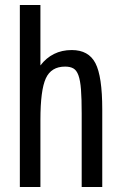

<svg xmlns="http://www.w3.org/2000/svg" viewBox="-20 -750 490 770"><path d="M59.6 0H142.1V-269.1Q142.1 -388.4 163.7 -435.6Q185.3 -482.9 241.1 -482.9Q261.6 -482.9 274.4 -475.5Q287.3 -468.1 294.6 -447.8Q302 -427.4 304.8 -390.9Q307.6 -354.3 307.6 -295.1V0H390.1V-310.9Q390.1 -444 362.7 -496.6Q335.3 -549.3 267.9 -549.3Q228.1 -549.3 196.6 -533.6Q165.1 -517.9 142.1 -487.6V-730H59.6Z"/></svg>

Font: Secuela Black
Style: Regular
Weight: 900
Designer: Fernando Haro
Foundry: deFharo
Version: Version 1.704